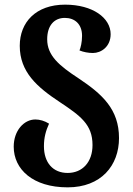

<svg xmlns="http://www.w3.org/2000/svg" viewBox="-20 -793 571 826"><path d="M271 13C415 13 492 -81 492 -199C492 -323 420 -388 318 -456C234 -511 183 -554 183 -624C183 -683 213 -716 259 -716C302 -716 333 -689 333 -639C333 -611 327 -588 322 -576C339 -569 360 -565 380 -565C415 -565 456 -592 456 -646C456 -716 379 -773 260 -773C134 -773 65 -697 65 -596C65 -483 140 -418 237 -354C327 -294 378 -257 378 -169C378 -96 335 -49 271 -49C208 -49 169 -93 169 -164C169 -201 177 -230 191 -261C172 -273 151 -279 132 -279C83 -279 39 -231 39 -162C39 -65 121 13 271 13Z"/></svg>

Font: Noto Serif Georgian SemiCondensed Bold
Style: Regular
Weight: 700
Width: 4
Designer: Monotype Design Team, Akaki Razmadze
Foundry: Google LLC
Version: Version 2.003